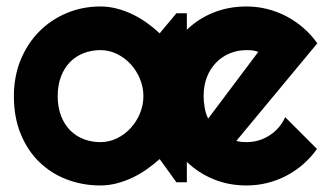

<svg xmlns="http://www.w3.org/2000/svg" viewBox="-20 -563 1016 593"><path d="M710 -127.9Q717.8 -125.5 725.6 -124.8Q733.4 -124 741.2 -124Q760.7 -124 778.8 -129.4Q796.9 -134.8 812.5 -144.8Q828.1 -154.8 840.6 -169.2Q853 -183.6 860.8 -201.2L959 -103Q940.4 -76.7 916.3 -55.7Q892.1 -34.7 864 -20Q835.9 -5.4 804.9 2.2Q773.9 9.8 741.2 9.8Q686.5 9.8 639.9 -9.3Q593.3 -28.3 557.1 -63V0H524.9L473.1 -71.8Q454.1 -54.7 432.9 -39.8Q411.6 -24.9 388.2 -13.9Q364.7 -2.9 340.1 3.4Q315.4 9.8 290 9.8Q234.9 9.8 186.3 -8.8Q137.7 -27.3 101.3 -62.7Q64.9 -98.1 43.9 -149.4Q22.9 -200.7 22.9 -266.1Q22.9 -327.1 43.9 -378.2Q64.9 -429.2 101.3 -465.8Q137.7 -502.4 186.3 -522.7Q234.9 -543 290 -543Q315.4 -543 340.3 -536.6Q365.2 -530.3 388.7 -519Q412.1 -507.8 433.3 -492.7Q454.6 -477.5 473.1 -460L524.9 -522H557.1V-471.2Q593.3 -505.9 639.9 -524.4Q686.5 -543 741.2 -543Q773.9 -543 805.2 -535.2Q836.4 -527.3 864.5 -512.7Q892.6 -498 917 -476.8Q941.4 -455.6 960 -429.2ZM422.9 -266.1Q422.9 -293.5 412.4 -319.1Q401.9 -344.7 383.8 -364.5Q365.7 -384.3 341.6 -396.2Q317.4 -408.2 290 -408.2Q262.7 -408.2 238.5 -398.9Q214.4 -389.6 196.5 -371.6Q178.7 -353.5 168.5 -326.9Q158.2 -300.3 158.2 -266.1Q158.2 -231.9 168.5 -205.3Q178.7 -178.7 196.5 -160.6Q214.4 -142.6 238.5 -133.3Q262.7 -124 290 -124Q317.4 -124 341.6 -136Q365.7 -147.9 383.8 -167.7Q401.9 -187.5 412.4 -213.1Q422.9 -238.8 422.9 -266.1ZM777.8 -402.8Q769 -406.2 760 -407.2Q751 -408.2 741.2 -408.2Q713.9 -408.2 689.7 -398.2Q665.5 -388.2 647.5 -369.6Q629.4 -351.1 619.1 -325Q608.9 -298.8 608.9 -266.1Q608.9 -258.8 609.6 -249.5Q610.4 -240.2 612.1 -230.7Q613.8 -221.2 616.5 -212.4Q619.1 -203.6 623 -196.8Z"/></svg>

Font: Righteous
Style: Regular
Weight: 400
Version: Version 1.000